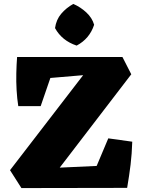

<svg xmlns="http://www.w3.org/2000/svg" viewBox="-20 -956 729 977"><path d="M89 1 31 -90 432 -611 537 -623 603 -666 648 -578 241 -47 147 -39ZM89 1 154 -97 610 -118 627 0ZM627 0 432 -17 531 -252 653 -235Q651 -172 644.5 -118.5Q638 -65 627 0ZM73 -416Q67 -454 64.5 -497Q62 -540 63 -583.5Q64 -627 67 -666L251 -602L187 -416ZM104 -548 67 -666H603L574 -588ZM370 -724Q295 -749 260 -813Q266 -856 291.5 -886Q317 -916 353 -936Q390 -920 419.5 -892.5Q449 -865 459 -830Q436 -759 370 -724Z"/></svg>

Font: Eczar ExtraBold
Style: Regular
Weight: 800
Designer: Vaibhav Singh
Foundry: Rosetta Type Foundry
Version: Version 2.000